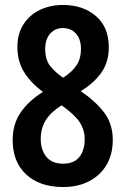

<svg xmlns="http://www.w3.org/2000/svg" viewBox="-20 -743 506 773"><path d="M235 10Q140 10 85.5 -40.5Q31 -91 31 -179Q31 -243 63 -290Q95 -337 153 -373Q103 -410 76.5 -453.5Q50 -497 50 -554Q50 -607 74.5 -645Q99 -683 140.5 -703Q182 -723 234 -723Q314 -723 366 -678.5Q418 -634 418 -553Q418 -493 388 -450.5Q358 -408 305 -376Q363 -337 398.5 -291Q434 -245 434 -180Q434 -121 408.5 -78.5Q383 -36 338 -13Q293 10 235 10ZM234 -430Q270 -453 288 -480Q306 -507 306 -546Q306 -585 286 -607.5Q266 -630 233 -630Q202 -630 182 -607.5Q162 -585 162 -546Q162 -503 181.5 -478Q201 -453 234 -430ZM234 -84Q278 -84 299.5 -111Q321 -138 321 -183Q321 -221 300 -252Q279 -283 228 -319Q185 -292 164.5 -259.5Q144 -227 144 -183Q144 -140 166.5 -112Q189 -84 234 -84Z"/></svg>

Font: Noto Sans Gurmukhi Condensed SemiBold
Style: Regular
Weight: 600
Width: 3
Designer: Jelle Bosma - Monotype Design Team
Foundry: Monotype Imaging Inc.
Version: Version 2.004; ttfautohint (v1.8.4.7-5d5b)